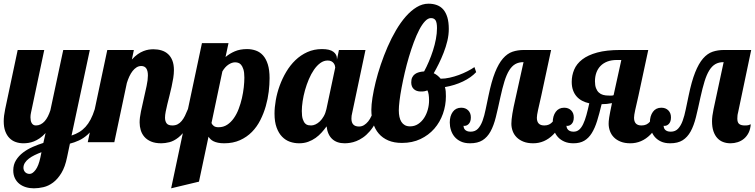

<svg xmlns="http://www.w3.org/2000/svg" viewBox="-28 -771 4093 1041"><path d="M335.9 80.1Q325.2 133.8 304.9 167Q284.7 200.2 259.8 218.8Q234.9 237.3 207.8 243.7Q180.7 250 155.8 250Q132.8 250 112.5 243.9Q92.3 237.8 77.1 225.8Q62 213.9 53 195.6Q43.9 177.2 43.9 152.8Q43.9 121.6 58.8 97.7Q73.7 73.7 97.2 55.9Q120.6 38.1 149.7 25.4Q178.7 12.7 207 3.9L219.2 -49.8Q203.1 -32.2 187 -21.2Q170.9 -10.3 155.8 -4.4Q140.6 1.5 126.5 3.7Q112.3 5.9 99.1 5.9Q76.7 5.9 57.1 -1Q37.6 -7.8 23.2 -22.5Q8.8 -37.1 0.5 -59.6Q-7.8 -82 -7.8 -113.8Q-7.8 -127.4 -5.9 -143.8Q-3.9 -160.2 0 -179.2L67.9 -500H211.9L140.1 -160.2Q137.2 -147.5 137.2 -134.8Q137.2 -126 138.7 -118.2Q140.1 -110.4 143.6 -104.2Q147 -98.1 152.6 -94.5Q158.2 -90.8 167 -90.8Q180.7 -90.8 192.6 -96.9Q204.6 -103 214.4 -114Q224.1 -125 231.7 -140.1Q239.3 -155.3 245.1 -172.9L314.9 -500H459L359.9 -36.1Q382.8 -43.9 401.4 -54.9Q419.9 -65.9 435.3 -82.8Q450.7 -99.6 463.1 -123Q475.6 -146.5 485.8 -179.2H527.8Q512.7 -129.4 491.9 -96.2Q471.2 -63 447.8 -41.7Q424.3 -20.5 399.4 -9.3Q374.5 2 351.1 7.8ZM196.8 54.2Q177.2 61.5 159.7 70.1Q142.1 78.6 128.7 88.9Q115.2 99.1 107.2 111.6Q99.1 124 99.1 139.2Q99.1 144.5 101.1 150.4Q103 156.2 107.2 161.1Q111.3 166 117.7 168.9Q124 171.9 132.8 171.9Q148.4 171.9 164.8 150.1Q181.2 128.4 190.9 83Z M1032.7 -179.2Q1011.7 -117.7 987.5 -81.1Q963.4 -44.4 938.7 -25.1Q914.1 -5.9 890.4 0Q866.7 5.9 846.7 5.9Q813.5 5.9 791 -3.7Q768.6 -13.2 754.9 -29.1Q741.2 -44.9 735.1 -65.2Q729 -85.4 729 -106.9Q729 -132.3 736.1 -166.3Q743.2 -200.2 751.5 -235.8Q759.8 -271.5 766.8 -304.7Q773.9 -337.9 773.9 -361.8Q773.9 -413.1 737.8 -413.1Q724.1 -413.1 712.4 -405.8Q700.7 -398.4 690.9 -386Q681.2 -373.5 673.3 -356.7Q665.5 -339.8 659.7 -320.8L591.8 0H447.8L553.7 -500H697.8L687 -448.2Q703.1 -466.3 719 -477.3Q734.9 -488.3 750 -494.1Q765.1 -500 778.6 -502Q792 -503.9 803.7 -503.9Q827.6 -503.9 848.1 -497.6Q868.7 -491.2 883.5 -477.5Q898.4 -463.9 906.7 -442.4Q915 -420.9 915 -391.1Q915 -371.1 911.4 -347.9Q907.7 -324.7 902.3 -300.5Q897 -276.4 890.9 -252.4Q884.8 -228.5 879.4 -206.5Q874 -184.6 870.4 -165.8Q866.7 -147 866.7 -132.8Q866.7 -114.3 875.2 -102.5Q883.8 -90.8 906.7 -90.8Q922.9 -90.8 935.1 -97.2Q947.3 -103.5 957 -115.2Q966.8 -127 974.9 -143.3Q982.9 -159.7 990.7 -179.2Z M899.9 250 1066.9 -537.1H1210.9L1194.8 -461.9Q1216.8 -480.5 1245.1 -492.7Q1273.4 -504.9 1311.5 -504.9Q1336.9 -504.9 1359.4 -496.8Q1381.8 -488.8 1398.2 -470.5Q1414.6 -452.1 1424.1 -421.9Q1433.6 -391.6 1433.6 -347.2Q1433.6 -313.5 1429 -274.2Q1424.3 -234.9 1413.1 -195.6Q1401.9 -156.2 1383.5 -119.9Q1365.2 -83.5 1337.9 -55.7Q1310.5 -27.8 1273.2 -11Q1235.8 5.9 1187.5 5.9Q1168.5 5.9 1154.3 2.9Q1140.1 0 1130.1 -4.9Q1120.1 -9.8 1113.5 -16.4Q1106.9 -22.9 1102.5 -29.8L1050.8 213.9ZM1118.7 -104Q1121.6 -95.7 1130.6 -88.4Q1139.6 -81.1 1156.7 -81.1Q1183.1 -81.1 1203.6 -94.5Q1224.1 -107.9 1239.7 -130.1Q1255.4 -152.3 1266.1 -180.7Q1276.9 -209 1283.7 -238.8Q1290.5 -268.6 1293.7 -297.6Q1296.9 -326.7 1296.9 -350.1Q1296.9 -378.9 1291.5 -395.5Q1286.1 -412.1 1278.6 -420.4Q1271 -428.7 1262.2 -430.9Q1253.4 -433.1 1246.6 -433.1Q1229.5 -433.1 1210.7 -420.7Q1191.9 -408.2 1177.7 -383.8Z M2041.5 -179.2Q2027.3 -138.7 2010.7 -108.9Q1994.1 -79.1 1976.3 -58.6Q1958.5 -38.1 1939.9 -25.4Q1921.4 -12.7 1903.8 -5.9Q1886.2 1 1870.1 3.4Q1854 5.9 1840.8 5.9Q1798.3 5.9 1773.2 -17.3Q1748 -40.5 1742.7 -85.9Q1730.5 -68.8 1715.8 -52.5Q1701.2 -36.1 1683.1 -23.2Q1665 -10.3 1642.8 -2.2Q1620.6 5.9 1593.8 5.9Q1567.9 5.9 1543.9 -2.4Q1520 -10.7 1501.5 -29.8Q1482.9 -48.8 1471.7 -79.6Q1460.4 -110.4 1460.4 -154.8Q1460.4 -189 1467.3 -228Q1474.1 -267.1 1488.3 -306.2Q1502.4 -345.2 1523.7 -381.1Q1544.9 -417 1573.5 -444.6Q1602.1 -472.2 1638.2 -488.5Q1674.3 -504.9 1717.8 -504.9Q1760.3 -504.9 1779.5 -490.2Q1798.8 -475.6 1798.8 -454.1V-446.8L1809.6 -500H1953.6L1881.8 -160.2Q1879.4 -151.9 1878.4 -143.8Q1877.4 -135.7 1877.4 -127.9Q1877.4 -85 1918.5 -85Q1933.1 -85 1945.6 -92.5Q1958 -100.1 1968.3 -112.8Q1978.5 -125.5 1986.3 -142.8Q1994.1 -160.2 1999.5 -179.2ZM1789.6 -404.8Q1789.6 -409.2 1787.6 -415.8Q1785.6 -422.4 1781 -428.5Q1776.4 -434.6 1768.6 -438.7Q1760.7 -442.9 1748.5 -442.9Q1727.5 -442.9 1708.7 -429.2Q1689.9 -415.5 1674.3 -392.8Q1658.7 -370.1 1646.5 -341.3Q1634.3 -312.5 1625.7 -282Q1617.2 -251.5 1612.8 -221.9Q1608.4 -192.4 1608.4 -168.9Q1608.4 -140.1 1613.8 -124.5Q1619.1 -108.9 1626.7 -101.3Q1634.3 -93.8 1643.1 -92.3Q1651.9 -90.8 1658.7 -90.8Q1669.9 -90.8 1682.4 -96.4Q1694.8 -102.1 1706.3 -113Q1717.8 -124 1727.3 -140.6Q1736.8 -157.2 1741.7 -179.2Z M2553.7 -379.9Q2526.4 -350.6 2482.2 -329.3Q2438 -308.1 2384.3 -298.8Q2387.7 -287.6 2388.7 -275.4Q2389.6 -263.2 2389.6 -249Q2389.6 -199.7 2373.5 -154.1Q2357.4 -108.4 2326.7 -73.2Q2295.9 -38.1 2251.7 -17.1Q2207.5 3.9 2151.4 3.9Q2108.4 3.9 2077.1 -9.5Q2045.9 -22.9 2025.4 -46.9Q2004.9 -70.8 1995.1 -103.8Q1985.4 -136.7 1985.4 -175.8Q1985.4 -202.6 1991.5 -241.7Q1997.6 -280.8 2008.8 -326.4Q2020 -372.1 2036.6 -421.1Q2053.2 -470.2 2073.7 -517.3Q2094.2 -564.5 2119.1 -606.9Q2144 -649.4 2172.1 -681.4Q2200.2 -713.4 2231.2 -732.2Q2262.2 -751 2295.4 -751Q2320.3 -751 2340.8 -743.4Q2361.3 -735.8 2375.5 -719.5Q2389.6 -703.1 2397.5 -677Q2405.3 -650.9 2405.3 -613.8Q2405.3 -582 2397.5 -549.3Q2389.6 -516.6 2377.4 -485.4Q2365.2 -454.1 2351.1 -425.5Q2336.9 -397 2323.7 -374Q2335 -368.7 2344 -361.3Q2353 -354 2361.3 -344.2Q2384.8 -344.2 2410.2 -349.9Q2435.5 -355.5 2460 -364.5Q2484.4 -373.5 2506.3 -384.8Q2528.3 -396 2544.4 -407.2ZM2289.6 -280.8Q2281.2 -277.8 2274.4 -276.4Q2267.6 -274.9 2253.4 -274.9Q2230 -274.9 2215.8 -287.8Q2201.7 -300.8 2201.7 -324.2Q2201.7 -340.3 2207 -351.3Q2212.4 -362.3 2221.7 -369.1Q2231 -376 2243.7 -379.4Q2256.3 -382.8 2271.5 -383.8Q2284.7 -407.7 2297.1 -437Q2309.6 -466.3 2319.6 -497.3Q2329.6 -528.3 2335.4 -559.3Q2341.3 -590.3 2341.3 -618.2Q2341.3 -648.9 2333.5 -660.9Q2325.7 -672.9 2308.6 -672.9Q2292.5 -672.9 2276.4 -655.8Q2260.3 -638.7 2245.1 -609.6Q2230 -580.6 2215.8 -542.5Q2201.7 -504.4 2189.2 -462.6Q2176.8 -420.9 2166.7 -377.7Q2156.7 -334.5 2149.4 -295.7Q2142.1 -256.8 2138.2 -224.9Q2134.3 -192.9 2134.3 -172.9Q2134.3 -153.3 2137.7 -137.5Q2141.1 -121.6 2148.4 -110.1Q2155.8 -98.6 2167.2 -92.3Q2178.7 -85.9 2195.3 -85.9Q2219.7 -85.9 2239 -98.6Q2258.3 -111.3 2271.5 -131.6Q2284.7 -151.9 2291.5 -176.8Q2298.3 -201.7 2298.3 -226.1Q2298.3 -263.2 2289.6 -280.8Z M3048.8 -179.2Q2985.8 5.9 2862.8 5.9Q2832.5 5.9 2810.3 -2.9Q2788.1 -11.7 2773.4 -26.4Q2758.8 -41 2751.7 -60.3Q2744.6 -79.6 2744.6 -100.1Q2744.6 -121.1 2750 -154.3Q2755.4 -187.5 2766.6 -235.8L2810.5 -434.1Q2784.2 -434.1 2765.6 -423.3Q2747.1 -412.6 2732.7 -389.4Q2718.3 -366.2 2707 -329.8Q2695.8 -293.5 2684.6 -242.2Q2671.9 -182.6 2660.4 -136.2Q2648.9 -89.8 2631.6 -58.3Q2614.3 -26.9 2588.1 -10.5Q2562 5.9 2520.5 5.9Q2491.2 5.9 2470.5 -3.9Q2449.7 -13.7 2436.5 -29.5Q2423.3 -45.4 2417 -65.7Q2410.6 -85.9 2410.6 -106.9Q2410.6 -142.1 2427 -164.6Q2443.4 -187 2472.7 -187Q2496.1 -187 2510.5 -172.6Q2524.9 -158.2 2524.9 -134.8Q2524.9 -110.4 2512.7 -98.4Q2500.5 -86.4 2484.9 -88.9Q2485.4 -83.5 2487.1 -77.9Q2488.8 -72.3 2493.2 -67.6Q2497.6 -63 2504.9 -60.1Q2512.2 -57.1 2523.9 -57.1Q2548.3 -57.1 2563.5 -73.2Q2578.6 -89.4 2588.4 -116.2Q2598.1 -143.1 2605.2 -178.5Q2612.3 -213.9 2620.6 -252Q2636.7 -330.1 2656 -378.4Q2675.3 -426.8 2699 -453.9Q2722.7 -481 2750.7 -490.5Q2778.8 -500 2812.5 -500H2960L2906.7 -252Q2895.5 -203.6 2889.2 -174.6Q2882.8 -145.5 2882.8 -132.8Q2882.8 -90.8 2922.9 -90.8Q2938 -90.8 2949 -95.9Q2960 -101.1 2969.5 -112.1Q2979 -123 2987.8 -139.6Q2996.6 -156.2 3006.8 -179.2Z M3575.7 -179.2Q3512.7 5.9 3389.6 5.9Q3359.4 5.9 3337.2 -2.9Q3314.9 -11.7 3300.5 -26.4Q3286.1 -41 3279.1 -60.3Q3272 -79.6 3272 -100.1Q3272 -106 3272.5 -113.8Q3272.9 -121.6 3274.9 -134Q3276.9 -146.5 3280.5 -165.3Q3284.2 -184.1 3290 -211.9Q3262.7 -206.1 3233.9 -206.1Q3221.7 -154.8 3209.5 -115.5Q3197.3 -76.2 3180.4 -49.1Q3163.6 -22 3139.9 -8.1Q3116.2 5.9 3081.1 5.9Q3052.7 5.9 3031.7 -3.4Q3010.7 -12.7 2996.8 -28.1Q2982.9 -43.5 2975.8 -64Q2968.8 -84.5 2968.8 -106.9Q2968.8 -142.1 2985.1 -164.6Q3001.5 -187 3030.8 -187Q3054.2 -187 3068.6 -172.6Q3083 -158.2 3083 -134.8Q3083 -110.4 3070.8 -98.4Q3058.6 -86.4 3043 -88.9Q3043.5 -83.5 3045.4 -77.9Q3047.4 -72.3 3051.8 -67.6Q3056.2 -63 3063.5 -60.1Q3070.8 -57.1 3082 -57.1Q3099.6 -57.1 3112.1 -67.9Q3124.5 -78.6 3134 -98.6Q3143.6 -118.7 3151.4 -147Q3159.2 -175.3 3167 -210.9Q3146 -215.3 3128.4 -224.6Q3110.8 -233.9 3098.4 -248Q3085.9 -262.2 3078.9 -281.7Q3071.8 -301.3 3071.8 -327.1Q3071.8 -361.8 3085 -393.3Q3098.1 -424.8 3128.7 -448.5Q3159.2 -472.2 3209.7 -486.1Q3260.3 -500 3335 -500H3486.8L3433.6 -252Q3422.4 -203.6 3416 -174.6Q3409.7 -145.5 3409.7 -132.8Q3409.7 -90.8 3449.7 -90.8Q3464.8 -90.8 3476.1 -95.9Q3487.3 -101.1 3496.8 -112.1Q3506.3 -123 3514.9 -139.6Q3523.4 -156.2 3533.7 -179.2ZM3340.8 -445.8H3316.9Q3287.1 -445.8 3264.9 -437.3Q3242.7 -428.7 3227.8 -413.3Q3212.9 -397.9 3205.3 -376.7Q3197.8 -355.5 3197.8 -330.1Q3197.8 -308.1 3203.4 -293.2Q3209 -278.3 3218.8 -269.3Q3228.5 -260.3 3241.7 -256.6Q3254.9 -252.9 3270 -252.9Q3278.8 -252.9 3285.9 -252.7Q3293 -252.4 3298.8 -254.9Z M3895.5 -434.1Q3869.1 -434.1 3850.6 -423.3Q3832 -412.6 3817.6 -389.4Q3803.2 -366.2 3792 -329.8Q3780.8 -293.5 3769.5 -242.2Q3756.8 -182.6 3745.4 -136.2Q3733.9 -89.8 3716.6 -58.3Q3699.2 -26.9 3673.1 -10.5Q3647 5.9 3605.5 5.9Q3576.2 5.9 3555.4 -3.9Q3534.7 -13.7 3521.5 -29.5Q3508.3 -45.4 3502 -65.7Q3495.6 -85.9 3495.6 -106.9Q3495.6 -142.1 3512 -164.6Q3528.3 -187 3557.6 -187Q3581.1 -187 3595.5 -172.6Q3609.9 -158.2 3609.9 -134.8Q3609.9 -110.4 3597.7 -98.4Q3585.4 -86.4 3569.8 -88.9Q3570.3 -83.5 3572 -77.9Q3573.7 -72.3 3578.1 -67.6Q3582.5 -63 3589.8 -60.1Q3597.2 -57.1 3608.9 -57.1Q3633.3 -57.1 3648.4 -73.2Q3663.6 -89.4 3673.3 -116.2Q3683.1 -143.1 3690.2 -178.5Q3697.3 -213.9 3705.6 -252Q3721.7 -330.1 3741 -378.4Q3760.3 -426.8 3783.9 -453.9Q3807.6 -481 3835.7 -490.5Q3863.8 -500 3897.5 -500H4044.9L3973.6 -160.2Q3971.2 -151.9 3970.5 -143.8Q3969.7 -135.7 3969.7 -127.9Q3969.7 -106.9 3979.7 -98.9Q3989.7 -90.8 4010.7 -90.8Q4024.9 -90.8 4031 -92.8Q4037.1 -94.7 4042.5 -97.2Q4040.5 -70.3 4030.8 -51Q4021 -31.7 4005.9 -19Q3990.7 -6.3 3971.7 -0.2Q3952.6 5.9 3932.6 5.9Q3911.1 5.9 3892.8 -1Q3874.5 -7.8 3861.1 -22.5Q3847.7 -37.1 3840.1 -59.6Q3832.5 -82 3832.5 -113.8Q3832.5 -140.1 3840.8 -179.2Z"/></svg>

Font: Lobster
Style: Regular
Weight: 400
Designer: Pablo Impallari
Foundry: Pablo Impallari
Version: Version 1.007; ttfautohint (v1.1) -l 8 -r 50 -G 50 -x 14 -D 